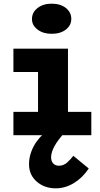

<svg xmlns="http://www.w3.org/2000/svg" viewBox="-20 -736 543 1045"><path d="M187 -44V-471H350V-44ZM53 0V-127H477V0ZM53 -344V-471H304V-344ZM261 -552Q215 -552 184.5 -575Q154 -598 154 -632Q154 -669 184.5 -692.5Q215 -716 261 -716Q309 -716 338.5 -692.5Q368 -669 368 -633Q368 -598 338.5 -575Q309 -552 261 -552ZM283 289Q222 289 180 252.5Q138 216 138 158Q138 123 149.5 91.5Q161 60 178.5 35.5Q196 11 215 -5L319 0Q300 22 286 43.5Q272 65 265 84.5Q258 104 258 119Q258 141 269.5 153.5Q281 166 301 166Q326 166 345.5 148.5Q365 131 379 112L463 181Q429 232 382 260.5Q335 289 283 289Z"/></svg>

Font: BioRhyme SemiExpanded ExtraBold
Style: Regular
Weight: 800
Width: 6
Designer: Aoife Mooney
Foundry: Aoife Mooney Type
Version: Version 1.600;gftools[0.9.33]